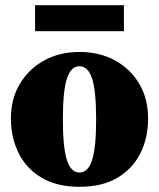

<svg xmlns="http://www.w3.org/2000/svg" viewBox="-20 -703 612 739"><path d="M286 16Q200 16 141 -18.5Q82 -53 52 -113Q22 -173 22 -247Q22 -322 56 -379.5Q90 -437 149.5 -470Q209 -503 286 -503Q363 -503 422.5 -470.5Q482 -438 516 -380.5Q550 -323 550 -247Q550 -171 519.5 -111.5Q489 -52 430.5 -18Q372 16 286 16ZM286 -39Q319 -39 334.5 -87Q350 -135 350 -244Q350 -353 334.5 -400.5Q319 -448 286 -448Q253 -448 237.5 -400.5Q222 -353 222 -244Q222 -135 237.5 -87Q253 -39 286 -39ZM115 -583V-683H457V-583Z"/></svg>

Font: Source Serif Pro Black
Style: Regular
Weight: 900
Designer: Frank Grießhammer
Foundry: Adobe Systems Incorporated
Version: Version 3.001;hotconv 1.0.111;makeotfexe 2.5.65597